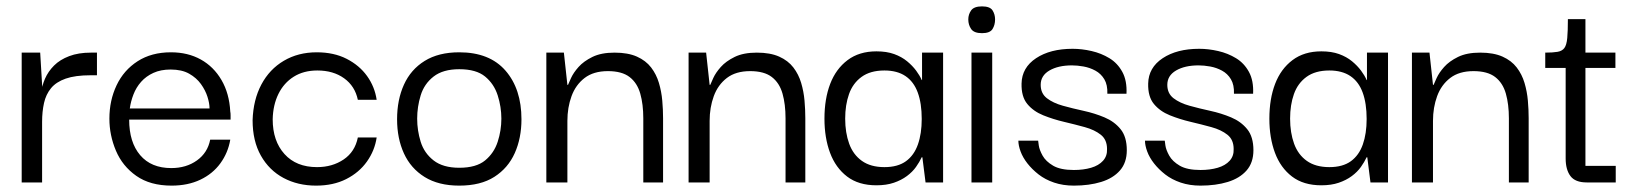

<svg xmlns="http://www.w3.org/2000/svg" viewBox="-20 -572 5131 602"><path d="M48 0V-407H106L113 -290L112 -202V0ZM112 -190 109 -279Q111 -302 121 -325Q131 -348 149.5 -366.5Q168 -385 197 -396Q226 -407 265 -407H284V-336H264Q216 -336 186 -325.5Q156 -315 140 -295.5Q124 -276 118 -249Q112 -222 112 -190Z M518 10Q451 10 407.5 -20.5Q364 -51 343.5 -99.5Q323 -148 323 -200Q323 -257 345.5 -304.5Q368 -352 411.5 -380Q455 -408 516 -408Q569 -408 609.5 -385.5Q650 -363 674.5 -321Q699 -279 702 -222Q703 -218 703 -210.5Q703 -203 703 -197H385Q385 -126 419.5 -85.5Q454 -45 517 -45Q564 -45 597.5 -69Q631 -93 639 -134H702Q695 -93 671 -60Q647 -27 608 -8.5Q569 10 518 10ZM387 -232H637Q637 -248 630.5 -268.5Q624 -289 610 -308.5Q596 -328 573 -341Q550 -354 515 -354Q484 -354 461 -343.5Q438 -333 422.5 -315.5Q407 -298 398.5 -276Q390 -254 387 -232Z M971 10Q914 10 869 -14Q824 -38 798 -84Q772 -130 772 -195Q774 -259 799.5 -307Q825 -355 870 -381.5Q915 -408 973 -408Q1027 -408 1067 -387.5Q1107 -367 1131 -333.5Q1155 -300 1161 -259H1102Q1093 -302 1059 -326.5Q1025 -351 975 -351Q932 -351 901 -331.5Q870 -312 853 -277.5Q836 -243 835 -198Q835 -130 872 -89Q909 -48 974 -48Q1022 -48 1057.5 -72Q1093 -96 1102 -141H1161Q1155 -100 1130.5 -65.5Q1106 -31 1065.5 -10.5Q1025 10 971 10Z M1420 10Q1355 10 1311.5 -17Q1268 -44 1246.5 -91Q1225 -138 1225 -198Q1225 -259 1246.5 -306.5Q1268 -354 1311.5 -381Q1355 -408 1420 -408Q1515 -408 1565 -350.5Q1615 -293 1615 -198Q1615 -139 1594 -92Q1573 -45 1530 -17.5Q1487 10 1420 10ZM1420 -46Q1473 -46 1501 -69Q1529 -92 1540.5 -127.5Q1552 -163 1552 -200Q1552 -237 1540.5 -273Q1529 -309 1501 -332Q1473 -355 1420 -355Q1369 -355 1339.5 -332Q1310 -309 1299 -273Q1288 -237 1288 -200Q1288 -163 1299 -127.5Q1310 -92 1339.5 -69Q1369 -46 1420 -46Z M1693 0V-407H1748L1759 -306H1761Q1763 -311 1770.5 -327.5Q1778 -344 1794 -362Q1810 -380 1837.5 -393.5Q1865 -407 1907 -407Q1949 -407 1977 -394.5Q2005 -382 2021.5 -360.5Q2038 -339 2046 -312Q2054 -285 2056.5 -256.5Q2059 -228 2059 -201V0H1997V-201Q1997 -245 1987.5 -278.5Q1978 -312 1954 -330.5Q1930 -349 1886 -349Q1841 -349 1813 -327.5Q1785 -306 1772 -270.5Q1759 -235 1759 -193V0Z M2139 0V-407H2194L2205 -306H2207Q2209 -311 2216.5 -327.5Q2224 -344 2240 -362Q2256 -380 2283.5 -393.5Q2311 -407 2353 -407Q2395 -407 2423 -394.5Q2451 -382 2467.5 -360.5Q2484 -339 2492 -312Q2500 -285 2502.5 -256.5Q2505 -228 2505 -201V0H2443V-201Q2443 -245 2433.5 -278.5Q2424 -312 2400 -330.5Q2376 -349 2332 -349Q2287 -349 2259 -327.5Q2231 -306 2218 -270.5Q2205 -235 2205 -193V0Z M2728 9Q2672 9 2636 -18.5Q2600 -46 2582.5 -93Q2565 -140 2565 -200Q2565 -262 2583 -309Q2601 -356 2637.5 -383.5Q2674 -411 2728 -411Q2760 -411 2783.5 -402.5Q2807 -394 2824 -380Q2841 -366 2852.5 -350.5Q2864 -335 2870 -321H2871V-407H2937V0H2882L2872 -79H2870Q2863 -64 2852 -48.5Q2841 -33 2823.5 -20Q2806 -7 2782.5 1Q2759 9 2728 9ZM2753 -48Q2795 -48 2820.5 -66.5Q2846 -85 2858 -119Q2870 -153 2870 -199Q2870 -248 2857.5 -282Q2845 -316 2819 -333.5Q2793 -351 2753 -351Q2709 -351 2681.5 -331Q2654 -311 2642 -277Q2630 -243 2630 -200Q2630 -156 2642.5 -121.5Q2655 -87 2682.5 -67.5Q2710 -48 2753 -48Z M3026 0V-407H3091V0ZM3059 -468Q3034 -468 3025 -481Q3016 -494 3016 -511Q3016 -527 3025 -539.5Q3034 -552 3059 -552Q3084 -552 3092 -539.5Q3100 -527 3100 -511Q3100 -494 3092 -481Q3084 -468 3059 -468Z M3347 10Q3313 10 3285 0.5Q3257 -9 3236.5 -25Q3216 -41 3201.5 -59.5Q3187 -78 3180 -97Q3173 -116 3173 -131H3235Q3235 -130 3237 -116Q3239 -102 3249 -84Q3259 -66 3282 -52.5Q3305 -39 3347 -39Q3377 -39 3401 -46Q3425 -53 3438.5 -68Q3452 -83 3451 -105Q3451 -134 3431.5 -149.5Q3412 -165 3381 -173.5Q3350 -182 3316 -190Q3282 -198 3251 -210.5Q3220 -223 3201 -246Q3182 -269 3183 -310Q3184 -360 3228.5 -389.5Q3273 -419 3343 -419Q3372 -419 3402.5 -412Q3433 -405 3458.5 -389.5Q3484 -374 3499 -346.5Q3514 -319 3512 -278H3452Q3453 -306 3442.5 -323.5Q3432 -341 3414.5 -350.5Q3397 -360 3377.5 -363.5Q3358 -367 3341 -367Q3298 -367 3270.5 -351Q3243 -335 3243 -306Q3243 -279 3262.5 -264Q3282 -249 3312.5 -240.5Q3343 -232 3377.5 -224.5Q3412 -217 3443 -204Q3474 -191 3493.5 -167Q3513 -143 3513 -101Q3513 -62 3491.5 -37.5Q3470 -13 3432.5 -1.5Q3395 10 3347 10Z M3744 10Q3710 10 3682 0.5Q3654 -9 3633.5 -25Q3613 -41 3598.5 -59.5Q3584 -78 3577 -97Q3570 -116 3570 -131H3632Q3632 -130 3634 -116Q3636 -102 3646 -84Q3656 -66 3679 -52.5Q3702 -39 3744 -39Q3774 -39 3798 -46Q3822 -53 3835.5 -68Q3849 -83 3848 -105Q3848 -134 3828.5 -149.5Q3809 -165 3778 -173.5Q3747 -182 3713 -190Q3679 -198 3648 -210.5Q3617 -223 3598 -246Q3579 -269 3580 -310Q3581 -360 3625.5 -389.5Q3670 -419 3740 -419Q3769 -419 3799.5 -412Q3830 -405 3855.5 -389.5Q3881 -374 3896 -346.5Q3911 -319 3909 -278H3849Q3850 -306 3839.5 -323.5Q3829 -341 3811.5 -350.5Q3794 -360 3774.5 -363.5Q3755 -367 3738 -367Q3695 -367 3667.5 -351Q3640 -335 3640 -306Q3640 -279 3659.5 -264Q3679 -249 3709.5 -240.5Q3740 -232 3774.5 -224.5Q3809 -217 3840 -204Q3871 -191 3890.5 -167Q3910 -143 3910 -101Q3910 -62 3888.5 -37.5Q3867 -13 3829.5 -1.5Q3792 10 3744 10Z M4123 9Q4067 9 4031 -18.5Q3995 -46 3977.5 -93Q3960 -140 3960 -200Q3960 -262 3978 -309Q3996 -356 4032.5 -383.5Q4069 -411 4123 -411Q4155 -411 4178.5 -402.5Q4202 -394 4219 -380Q4236 -366 4247.5 -350.5Q4259 -335 4265 -321H4266V-407H4332V0H4277L4267 -79H4265Q4258 -64 4247 -48.5Q4236 -33 4218.5 -20Q4201 -7 4177.5 1Q4154 9 4123 9ZM4148 -48Q4190 -48 4215.5 -66.5Q4241 -85 4253 -119Q4265 -153 4265 -199Q4265 -248 4252.5 -282Q4240 -316 4214 -333.5Q4188 -351 4148 -351Q4104 -351 4076.5 -331Q4049 -311 4037 -277Q4025 -243 4025 -200Q4025 -156 4037.5 -121.5Q4050 -87 4077.5 -67.5Q4105 -48 4148 -48Z M4407 0V-407H4462L4473 -306H4475Q4477 -311 4484.5 -327.5Q4492 -344 4508 -362Q4524 -380 4551.5 -393.5Q4579 -407 4621 -407Q4663 -407 4691 -394.5Q4719 -382 4735.5 -360.5Q4752 -339 4760 -312Q4768 -285 4770.5 -256.5Q4773 -228 4773 -201V0H4711V-201Q4711 -245 4701.5 -278.5Q4692 -312 4668 -330.5Q4644 -349 4600 -349Q4555 -349 4527 -327.5Q4499 -306 4486 -270.5Q4473 -235 4473 -193V0Z M4955 0Q4919 0 4904 -20Q4889 -40 4889 -75V-368H4951V-52H5046V0ZM4825 -359V-407Q4849 -407 4863.5 -409.5Q4878 -412 4885 -421.5Q4892 -431 4894 -453Q4896 -475 4896 -512H4951V-407H5045V-359Z"/></svg>

Font: Darker Grotesque Medium
Style: Regular
Weight: 500
Designer: Gabriel Lam
Foundry: TypeRant
Version: Version 1.000;gftools[0.9.28]